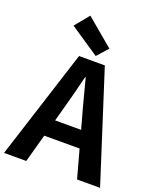

<svg xmlns="http://www.w3.org/2000/svg" viewBox="-182 -1112 1005 1219"><g transform="rotate(20 320.5 -503.0)"><path d="M-3.8 0 233.3 -740.8H407.5L644.9 0H489.5L383.7 -385.9Q366.9 -444.1 351.2 -506.3Q335.5 -568.5 319.4 -627.9H315.4Q300.9 -567.7 284.7 -505.9Q268.5 -444.1 252.5 -385.9L146.3 0ZM143.3 -190.1V-304.8H495.4V-190.1ZM332.6 -777.1 134.3 -910.2 213.2 -1006.3 398.2 -850.7Z"/></g></svg>

Font: Noto Sans SC Thin
Style: Regular
Weight: 100
Designer: Ryoko NISHIZUKA 西塚涼子 (kana, bopomofo & ideographs); Paul D. Hunt (Latin, Greek & Cyrillic); Sandoll Communications 산돌커뮤니
Foundry: Adobe
Version: Version 2.004-H2;hotconv 1.0.118;makeotfexe 2.5.65603